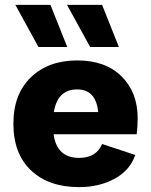

<svg xmlns="http://www.w3.org/2000/svg" viewBox="-20 -758 619 788"><path d="M256 -565H138L43 -738H187ZM468 -565H350L255 -738H399ZM545 -273Q545 -239 541 -207H200Q213 -110 305 -110Q375 -110 399 -167L535 -122Q514 -59 450.5 -24.5Q387 10 305 10Q180 10 107.5 -58.5Q35 -127 35 -250Q35 -372 107 -441Q179 -510 297 -510Q413 -510 479 -444.5Q545 -379 545 -273ZM297 -391Q216 -391 201 -298H383Q374 -391 297 -391Z"/></svg>

Font: Elaine Sans
Style: Bold
Weight: 700
Designer: Wei Huang
Foundry: Wei Huang
Version: Version 2.001;December 24, 2019;FontCreator 12.0.0.2547 64-b